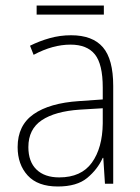

<svg xmlns="http://www.w3.org/2000/svg" viewBox="-20 -667 508 697"><path d="M238 -539Q316 -539 353.5 -495.5Q391 -452 391 -355V0H361L355 -94H353Q334 -52 296.5 -21Q259 10 190 10Q117 10 80.5 -30Q44 -70 44 -133Q44 -212 102 -252.5Q160 -293 267 -300L353 -306V-349Q353 -434 324.5 -469.5Q296 -505 236 -505Q204 -505 171 -496Q138 -487 102 -468L89 -501Q123 -518 160.5 -528.5Q198 -539 238 -539ZM270 -269Q180 -263 131.5 -230.5Q83 -198 83 -133Q83 -80 112.5 -51.5Q142 -23 195 -23Q275 -23 313.5 -76.5Q352 -130 353 -219V-274ZM357 -647V-614H113V-647Z"/></svg>

Font: Noto Sans Lao Looped SemiCondensed ExtraLight
Style: Regular
Weight: 200
Width: 4
Designer: Mark Frömberg, Ben Mitchell
Foundry: The Fontpad Ltd
Version: Version 1.002; ttfautohint (v1.8.4.7-5d5b)